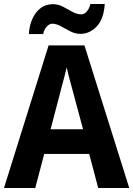

<svg xmlns="http://www.w3.org/2000/svg" viewBox="-20 -1037 669 964"><path d="M473 -93 428 -264H202L157 -93H0L224 -809H404L629 -93ZM349 -567Q341 -596 331 -633Q321 -670 315 -699Q311 -681 304 -654.5Q297 -628 290.5 -604Q284 -580 281 -567L234 -388H397ZM125 -866Q129 -932 161.5 -974Q194 -1016 247 -1016Q273 -1016 297 -1003Q321 -990 343.5 -977.5Q366 -965 389 -965Q403 -965 415.5 -979Q428 -993 434 -1017H506Q501 -941 465.5 -904Q430 -867 383 -867Q358 -867 333.5 -879.5Q309 -892 286 -905Q263 -918 242 -918Q229 -918 215.5 -904.5Q202 -891 197 -866Z"/></svg>

Font: Noto Sans Telugu UI SemiCondensed
Style: Bold
Weight: 700
Width: 4
Designer: Jelle Bosma - Monotype Design Team
Foundry: Monotype Imaging Inc.
Version: Version 2.005; ttfautohint (v1.8.4.7-5d5b)